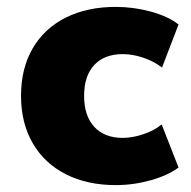

<svg xmlns="http://www.w3.org/2000/svg" viewBox="-20 -526 553 557"><path d="M316 11Q233 11 171 -20.5Q109 -52 75 -110.5Q41 -169 41 -248Q41 -328 75 -386Q109 -444 171 -475Q233 -506 316 -506Q367 -506 417 -492.5Q467 -479 498 -455L450 -330Q427 -348 396 -358.5Q365 -369 336 -369Q283 -369 253.5 -337.5Q224 -306 224 -248Q224 -190 253.5 -158Q283 -126 336 -126Q364 -126 395.5 -136.5Q427 -147 449 -165L498 -40Q467 -17 417 -3Q367 11 316 11Z"/></svg>

Font: Nunito Sans 11pt Black
Style: Regular
Weight: 900
Version: Version 3.101;gftools[0.9.27]